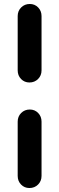

<svg xmlns="http://www.w3.org/2000/svg" viewBox="-20 -821 298 966"><path d="M128 -406Q103 -406 86 -423.5Q69 -441 69 -467V-740Q69 -766 86.5 -783.5Q104 -801 130 -801Q155 -801 172 -783.5Q189 -766 189 -740V-467Q189 -441 171.5 -423.5Q154 -406 128 -406ZM128 125Q103 125 86 107.5Q69 90 69 64V-209Q69 -235 86.5 -252.5Q104 -270 130 -270Q155 -270 172 -252.5Q189 -235 189 -209V64Q189 90 171.5 107.5Q154 125 128 125Z"/></svg>

Font: Quicksand
Style: Bold
Weight: 700
Version: Version 3.000